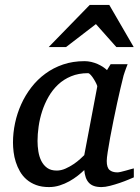

<svg xmlns="http://www.w3.org/2000/svg" viewBox="-20 -740 561 772"><path d="M371.1 -392.1Q371.6 -394.5 367.4 -403.3Q363.3 -412.1 357.4 -421.6Q351.6 -431.2 345 -438.5Q338.4 -445.8 334 -445.8Q295.9 -445.8 265.9 -433.3Q235.8 -420.9 213.4 -399.7Q190.9 -378.4 175 -350.6Q159.2 -322.8 149.4 -292.5Q139.6 -262.2 135.3 -231.4Q130.9 -200.7 130.9 -172.9Q130.9 -151.9 134.3 -130.9Q137.7 -109.9 146.2 -92.8Q154.8 -75.7 169.7 -64.9Q184.6 -54.2 208 -54.2Q225.6 -54.2 243.2 -62Q260.7 -69.8 275.9 -80.1Q291 -90.3 302.2 -100.6Q313.5 -110.8 318.8 -116.2ZM518.1 -26.9Q512.2 -24.4 496.6 -17.8Q481 -11.2 461.7 -4.6Q442.4 2 422.6 7.1Q402.8 12.2 388.2 12.2Q370.1 12.2 357.7 7.8Q345.2 3.4 337.2 -5.4Q329.1 -14.2 324.7 -26.9Q320.3 -39.6 318.8 -56.2Q307.6 -45.4 292.5 -33.4Q277.3 -21.5 259 -11.2Q240.7 -1 220 5.6Q199.2 12.2 176.8 12.2Q147.5 12.2 125.2 3.9Q103 -4.4 86.9 -18.3Q70.8 -32.2 60.3 -50.5Q49.8 -68.8 43.5 -88.6Q37.1 -108.4 34.7 -128.7Q32.2 -148.9 32.2 -167Q32.2 -205.6 40.5 -244.9Q48.8 -284.2 65.2 -320.6Q81.5 -356.9 106 -388.7Q130.4 -420.4 162.4 -443.8Q194.3 -467.3 233.6 -480.7Q272.9 -494.1 319.8 -494.1Q333.5 -494.1 346.9 -491Q360.4 -487.8 372.1 -482.7Q383.8 -477.5 393.6 -471.2Q403.3 -464.8 410.2 -458L424.8 -481.9H493.2Q490.7 -476.1 487.8 -468Q484.9 -460 481.9 -451.7Q479 -443.4 476.8 -436Q474.6 -428.7 474.1 -424.8Q470.7 -411.6 464.4 -385Q458 -358.4 450.9 -325.2Q443.8 -292 436.3 -255.6Q428.7 -219.2 422.9 -186.8Q417 -154.3 413.1 -129.2Q409.2 -104 409.2 -92.8Q409.2 -66.4 420.4 -56.6Q431.6 -46.9 452.1 -46.9Q457 -46.9 466.6 -49.1Q476.1 -51.3 486.3 -54.2Q496.6 -57.1 505.4 -59.6Q514.2 -62 518.1 -63ZM447.8 -550.8 365.7 -643.1 245.6 -550.8H175.8L340.8 -720.2H419.4L517.6 -550.8Z"/></svg>

Font: Charis SIL Am
Style: Italic
Weight: 400
Italic angle: -11°
Foundry: SIL International
Version: Version 5.000